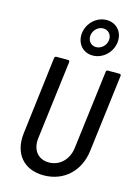

<svg xmlns="http://www.w3.org/2000/svg" viewBox="-145 -1069 827 1154"><g transform="rotate(15 269.0 -492.0)"><path d="M343 -764C406 -764 460 -814 468 -878C476 -942 434 -992 371 -992C309 -992 255 -942 247 -878C240 -814 281 -764 343 -764ZM350 -818C319 -818 296 -844 300 -878C304 -912 333 -938 364 -938C396 -938 419 -912 415 -878C411 -844 382 -818 350 -818ZM245 8C370 8 462 -77 478 -206L538 -690C538 -696 535 -700 529 -700H456C450 -700 445 -696 445 -690L384 -200C375 -126 323 -75 256 -75C187 -75 148 -126 157 -200L218 -690C218 -696 215 -700 209 -700H135C130 -700 125 -696 124 -690L65 -206C49 -77 121 8 245 8Z"/></g></svg>

Font: Barlow Semi Condensed Medium
Style: Italic
Weight: 500
Width: 4
Italic angle: -7°
Designer: Jeremy Tribby
Foundry: Tribby Type
Version: Version 1.422;hotconv 1.0.109;makeotfexe 2.5.65596